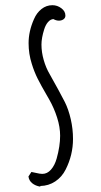

<svg xmlns="http://www.w3.org/2000/svg" viewBox="-20 -694 382 728"><path d="M147.5 -582.5Q152.8 -599.6 162.1 -610.4Q171.4 -621.1 182.6 -621.6Q192.9 -615.7 203.6 -615.7Q213.4 -615.7 220.7 -620.8Q228 -626 228 -634.8Q228 -651.4 212.6 -662.8Q197.3 -674.3 178.7 -674.3Q155.8 -674.3 137.5 -659.9Q119.1 -645.5 108.9 -621.6Q88.4 -575.7 88.4 -530.3Q88.4 -489.7 100.6 -451.7Q109.9 -421.4 123 -395.3Q136.2 -369.1 156.7 -334L166 -317.9Q185.1 -284.2 196.5 -248.3Q208 -212.4 208 -179.2Q208 -140.1 194.8 -92.8Q187.5 -66.9 173.3 -50.8Q159.2 -34.7 140.6 -34.7Q131.3 -34.7 117.7 -38.1Q113.8 -39.1 99.1 -42L87.9 -24.9Q89.8 -9.3 102.1 0.7Q114.3 10.7 132.8 13.7V11.2Q164.1 10.7 189.5 -6.1Q214.8 -22.9 229 -51.3Q256.8 -106.4 256.8 -167Q256.8 -205.1 248.3 -242.2Q239.7 -279.3 226.1 -306.6Q205.1 -347.7 168.5 -412.6Q154.3 -436.5 145.8 -466.3Q137.2 -496.1 137.2 -524.9Q137.2 -549.8 147.5 -582.5Z"/></svg>

Font: Amatica SC
Style: Bold
Weight: 400
Designer: Vernon Adams, Ben Nathan
Foundry: newtypography
Version: Version 2.000